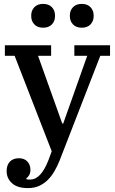

<svg xmlns="http://www.w3.org/2000/svg" viewBox="-20 -752 590 984"><path d="M123 212Q69 212 41.5 187Q14 162 14 125Q14 94 30.5 76.5Q47 59 77 59Q105 59 120.5 76Q136 93 136 119Q136 134 129.5 145.5Q123 157 115 162V166Q120 168 124.5 168Q129 168 136 168Q190 168 229 67L245 23L55 -466H5V-520H242V-466H175L299 -119H304L427 -466H361V-520H544V-466H494L285 72Q274 99 259.5 124.5Q245 150 225.5 169.5Q206 189 181 200.5Q156 212 123 212ZM201 -610Q172 -610 156 -627Q140 -644 140 -669V-673Q140 -698 156 -715Q172 -732 201 -732Q230 -732 246 -715Q262 -698 262 -673V-669Q262 -644 246 -627Q230 -610 201 -610ZM399 -610Q370 -610 354 -627Q338 -644 338 -669V-673Q338 -698 354 -715Q370 -732 399 -732Q428 -732 444 -715Q460 -698 460 -673V-669Q460 -644 444 -627Q428 -610 399 -610Z"/></svg>

Font: IBM Plex Serif Medm
Style: Regular
Weight: 500
Designer: Mike Abbink, Paul van der Laan, Pieter van Rosmalen
Foundry: Bold Monday
Version: Version 3.001